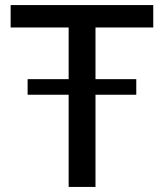

<svg xmlns="http://www.w3.org/2000/svg" viewBox="-20 -738 647 758"><path d="M357 0H251V-364H89V-425.5H251V-629.5H22V-718H585V-629.5H357V-425.5H518V-364H357Z"/></svg>

Font: Verano Sans Medium
Style: Regular
Weight: 500
Designer: Lukasz Dziedzic with Adam Twardoch and Botio Nikoltchev
Foundry: tyPoland Lukasz Dziedzic
Version: Version 3.001;December 28, 2019;FontCreator 12.0.0.2547 64-b